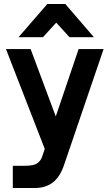

<svg xmlns="http://www.w3.org/2000/svg" viewBox="-20 -747 550 967"><path d="M218.2 -726.8H309L453 -559.5H330.2L263.2 -633L196.2 -559.5H73.2ZM44.5 200V88H103.5Q150.5 88 168 75.1Q185.5 62.2 191.8 43.2L376 -500H501.8L303.2 82.2Q283.2 142.5 246.9 171.2Q210.5 200 153.8 200ZM208.8 11.8 10 -500H134.2L325.2 11.8Z"/></svg>

Font: Haskoy
Style: Regular
Weight: 400
Designer: Ertekin Erdin
Foundry: Ertekin Erdin
Version: Version 1.500